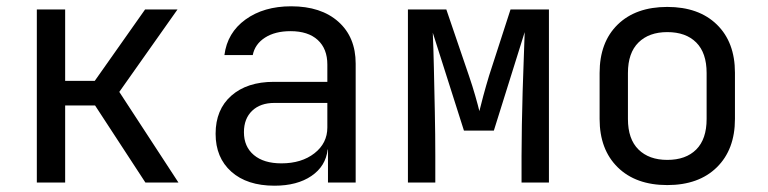

<svg xmlns="http://www.w3.org/2000/svg" viewBox="-20 -580 2440 610"><path d="M97 0V-550H187V-323H281L441 -550H544L359 -288L547 0H442L282 -245H187V0Z M852 10Q765 10 715 -34.5Q665 -79 665 -155Q665 -232 715 -276Q765 -320 850 -320H1020V-375Q1020 -425 989.5 -453Q959 -481 903 -481Q854 -481 822 -460.5Q790 -440 783 -405H693Q702 -476 760 -518Q818 -560 905 -560Q1000 -560 1055 -511Q1110 -462 1110 -378V0H1022V-105H1021Q1015 -52 969.5 -21Q924 10 852 10ZM874 -61Q938 -61 979 -93Q1020 -125 1020 -175V-253H852Q807 -253 781 -228Q755 -203 755 -160Q755 -114 786.5 -87.5Q818 -61 874 -61Z M1276 0V-550H1398L1470 -339Q1481 -307 1490 -275.5Q1499 -244 1503 -227Q1507 -244 1515.5 -275.5Q1524 -307 1534 -340L1602 -550H1724V0H1637V-85Q1637 -130 1638 -183Q1639 -236 1640.5 -290Q1642 -344 1644 -392.5Q1646 -441 1647 -478L1549 -165H1454L1355 -476Q1357 -431 1358.5 -364Q1360 -297 1361.5 -224Q1363 -151 1363 -85V0Z M2100 8Q2000 8 1942.5 -48.5Q1885 -105 1885 -202V-348Q1885 -446 1942.5 -502Q2000 -558 2100 -558Q2200 -558 2257.5 -502Q2315 -446 2315 -349V-202Q2315 -105 2257.5 -48.5Q2200 8 2100 8ZM2100 -72Q2159 -72 2192 -105Q2225 -138 2225 -202V-348Q2225 -412 2192 -445Q2159 -478 2100 -478Q2042 -478 2008.5 -445Q1975 -412 1975 -348V-202Q1975 -138 2008.5 -105Q2042 -72 2100 -72Z"/></svg>

Font: Liga JetBrainsMono Nerd Font
Style: Regular
Weight: 400
Designer: Philipp Nurullin, Konstantin Bulenkov
Foundry: JetBrains
Version: Version 2.225; ttfautohint (v1.8.3)